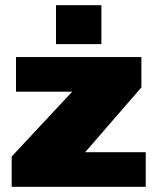

<svg xmlns="http://www.w3.org/2000/svg" viewBox="-20 -720 607 740"><path d="M195.8 -550V-700H370.8V-550ZM25 0V-116.7L258.3 -366.7H41.7V-500H525V-383.3L308.3 -133.3H541.7V0Z"/></svg>

Font: BoonTook
Style: Regular
Weight: 400
Designer: Sungsit Sawaiwan
Foundry: FontUni
Version: Version 3.0